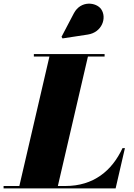

<svg xmlns="http://www.w3.org/2000/svg" viewBox="-70 -1052 747 1072"><path d="M420 -859C499.5 -871 528 -952.5 495 -1000.5C468 -1039.5 381.5 -1051.5 342.5 -978L273.5 -846.5L279 -837.5ZM575.5 0 627.5 -225H614C555 -98 452 -13.5 295 -13.5H253L421 -736.5H514V-750H119V-736.5H206L38 -13.5H-50V0Z"/></svg>

Font: Bodoni* 16pt Fatface
Style: Italic
Weight: 900
Italic angle: -13°
Version: Version 2.3